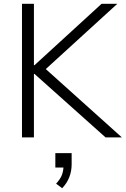

<svg xmlns="http://www.w3.org/2000/svg" viewBox="-20 -725 663 1013"><path d="M96 0V-705H159V-381H162L516 -705H599L199 -340L201 -379L623 0H537L162 -335H159V0ZM308 268 276 244Q299 219 307 197Q315 175 315 150L332 159H272V83H358V142Q358 178 345.5 210Q333 242 308 268Z"/></svg>

Font: Nunito Sans 11pt Light
Style: Regular
Weight: 300
Version: Version 3.101;gftools[0.9.27]